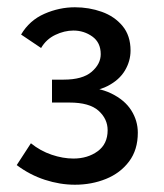

<svg xmlns="http://www.w3.org/2000/svg" viewBox="-20 -800 452 528"><path d="M186 -292Q145 -292 103.5 -305.5Q62 -319 26 -346L65 -406Q91 -385 122 -374.5Q153 -364 182 -364Q221 -364 248.5 -384Q276 -404 276 -442Q276 -473 251 -495.5Q226 -518 171 -518H123V-581H155Q207 -581 232 -602.5Q257 -624 257 -651Q257 -683 234 -699.5Q211 -716 182 -716Q157 -716 132 -704Q107 -692 93 -668L38 -705Q61 -744 102 -762Q143 -780 186 -780Q225 -780 260 -767.5Q295 -755 317 -728.5Q339 -702 339 -661Q339 -632 323.5 -606Q308 -580 276 -563.5Q244 -547 194 -547L193 -561Q249 -561 286 -543Q323 -525 341 -496.5Q359 -468 359 -435Q359 -388 335 -356Q311 -324 271.5 -308Q232 -292 186 -292Z"/></svg>

Font: Yaldevi Medium
Style: Regular
Weight: 500
Designer: Sol Matas, Rajitha Manaperi, Kosala Senevirathne
Foundry: Mooniak
Version: Version 1.100